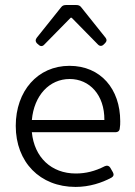

<svg xmlns="http://www.w3.org/2000/svg" viewBox="-20 -734 539 768"><path d="M262.7 -663.1H266.6L372.1 -555.7C378.9 -548.8 387.7 -548.8 394.5 -555.7L400.4 -561.5C407.2 -568.4 408.2 -575.2 402.3 -583L304.7 -705.1C299.8 -711.9 293 -713.9 285.2 -713.9H244.1C236.3 -713.9 229.5 -711.9 224.6 -705.1L127 -583C121.1 -575.2 121.1 -567.4 127.9 -560.5L134.8 -554.7C141.6 -547.9 150.4 -547.9 157.2 -555.7ZM460.9 -249C460.9 -377.9 382.8 -470.7 257.8 -470.7C130.9 -470.7 43 -370.1 43 -230.5C43 -85.9 139.6 13.7 282.2 13.7C337.9 13.7 387.7 -2.9 425.8 -23.4C434.6 -28.3 436.5 -36.1 431.6 -44.9L420.9 -63.5C416 -71.3 408.2 -73.2 399.4 -69.3C359.4 -48.8 322.3 -40 283.2 -40C185.5 -40 117.2 -104.5 107.4 -205.1H442.4C451.2 -205.1 458 -210 459 -219.7C460.9 -230.5 460.9 -240.2 460.9 -249ZM397.5 -253.9H107.4C116.2 -352.5 177.7 -418 258.8 -418C337.9 -418 398.4 -354.5 397.5 -253.9Z"/></svg>

Font: Ed Sans Neue Light
Style: Regular
Weight: 300
Designer: Stephen Hutchings
Version: Version 1.004;PS 001.004;hotconv 1.0.88;makeotf.lib2.5.64775